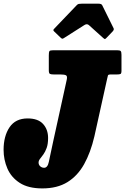

<svg xmlns="http://www.w3.org/2000/svg" viewBox="-45 -1030 697 1070"><path d="M-25 -195Q-25 -271.5 8.2 -320.8Q41.5 -370 109 -370Q167 -370 195 -339.2Q223 -308.5 223 -261Q223 -227.5 215 -205.5Q207 -183.5 196.5 -169.2Q186 -155 178 -144.8Q170 -134.5 170 -124Q170 -111.5 179.2 -103.2Q188.5 -95 201 -95Q220.5 -95 227.2 -128.2Q234 -161.5 251 -240L327 -586Q331.5 -606 322.5 -610.5Q313.5 -615 292.5 -615H256Q239.5 -615 233.2 -618.2Q227 -621.5 227 -639V-721Q227 -739.5 230.2 -744.8Q233.5 -750 252 -750H607Q623 -750 627.5 -745.5Q632 -741 632 -724.5V-636Q632 -620.5 626.5 -617.8Q621 -615 605.5 -615H571Q558 -615 556.5 -609.2Q555 -603.5 552 -590.5L481 -270Q460 -180 423.8 -115Q387.5 -50 330.8 -15Q274 20 191 20Q112.5 20 65 -10.8Q17.5 -41.5 -3.8 -90.8Q-25 -140 -25 -195ZM293 -820 256.5 -855Q251.5 -860.5 252.2 -863Q253 -865.5 259 -872L382.5 -1001Q388 -1007 394 -1008.2Q400 -1009.5 411 -1009.5H503.5Q520.5 -1009.5 524.5 -1001L588 -872.5Q592 -865 583 -855L547.5 -818Q541 -811.5 538.8 -812.2Q536.5 -813 531 -817.5L450.5 -890Q439.5 -899.5 425.5 -890.5L310 -817Q303.5 -813 300.2 -814.5Q297 -816 293 -820Z"/></svg>

Font: Besley* Condensed Fatface
Style: Italic
Weight: 900
Width: 3
Italic angle: -13°
Designer: Owen Earl
Foundry: indestructible type*
Version: Version 3.000; ttfautohint (v1.8.3)